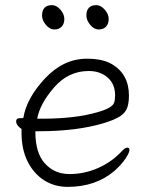

<svg xmlns="http://www.w3.org/2000/svg" viewBox="-20 -713 583 749"><path d="M317 -652Q317 -693 356 -693Q373 -693 388.5 -675.5Q404 -658 404 -639Q404 -620 393.5 -609Q383 -598 365 -598Q347 -598 332 -616Q317 -634 317 -652ZM144 -652Q144 -693 183 -693Q200 -693 215.5 -675.5Q231 -658 231 -639Q231 -620 220.5 -609Q210 -598 192 -598Q174 -598 159 -616Q144 -634 144 -652ZM118 -201V-198Q118 -116 155.5 -75Q193 -34 251 -34Q309 -34 362.5 -57.5Q416 -81 456 -124Q468 -137 476.5 -137Q485 -137 485 -127.5Q485 -118 470 -95Q455 -72 426 -46Q353 16 244 16Q193 16 152.5 -9.5Q112 -35 88 -82.5Q64 -130 64 -195V-210Q43 -224 43 -240Q43 -252 57 -252Q71 -252 71 -253Q84 -331 156 -407.5Q228 -484 319 -484Q380 -484 416 -463Q483 -424 483 -340Q483 -311 476 -292Q469 -273 448.5 -259.5Q428 -246 386 -233Q281 -201 130 -201ZM146 -250Q275 -250 363 -276Q418 -292 425 -312Q429 -323 429 -341Q429 -385 400 -410.5Q371 -436 326 -436Q247 -436 191.5 -372.5Q136 -309 125 -250Z"/></svg>

Font: LXGW WenKai Lite Light
Style: Regular
Weight: 300
Designer: LXGW / Fontworks Inc.
Foundry: LXGW / Fontworks Inc.
Version: Version 1.511; March 25, 2025